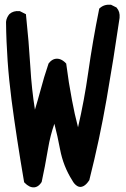

<svg xmlns="http://www.w3.org/2000/svg" viewBox="-20 -788 540 824"><path d="M289.6 -14.6Q251.5 -74.7 237.8 -147Q227.5 -202.6 213.4 -256.8Q195.8 -207.5 186 -148.9Q172.9 -71.3 159.2 -8.8L158.7 -6.8L157.7 -5.4Q153.3 1.5 148.4 5.9Q139.2 14.6 128.2 15.9Q117.2 17.1 106.4 12Q95.7 6.8 85.4 -3.9L83.5 -6.3L83 -9.3Q50.8 -196.8 29.3 -360.8Q23.9 -402.3 19.8 -443.6Q15.6 -484.9 12.7 -526.4Q9.8 -567.9 8.1 -609.6Q6.3 -651.4 5.9 -693.4V-693.8V-694.3Q6.8 -703.6 10.5 -711.9Q14.2 -720.2 20 -727.1L20.5 -727.5L21 -728Q37.6 -742.7 63.5 -740.2H65.4L66.9 -739.3L86.4 -729.5L91.3 -727.1L91.8 -721.7Q103.5 -612.3 110.4 -499Q115.7 -407.2 129.9 -317.4Q142.1 -357.4 152.8 -397Q168.5 -457 188 -514.2L188.5 -515.6L189.9 -517.1Q192.4 -520.5 195.3 -523.4Q205.6 -533.2 217 -535.4Q228.5 -537.6 240 -533Q251.5 -528.3 261.7 -517.6L264.2 -515.1L264.6 -511.7Q274.4 -434.1 289.1 -357.4Q299.8 -299.3 314.9 -241.7Q341.8 -357.9 358.4 -475.6Q377.9 -612.8 405.3 -748L406.2 -751.5L408.7 -753.4Q427.2 -770 455.1 -767.6H456.5L458.5 -766.6L478 -756.8L480 -755.9L481 -754.4Q495.6 -737.8 493.2 -711.9V-711.4Q467.8 -536.6 437.5 -362.8Q407.2 -188.5 363.8 -17.1V-15.6L362.8 -14.2Q351.1 3.9 338.9 10.3Q324.7 18.1 311.8 10.5Q298.8 2.9 289.6 -14.6Z"/></svg>

Font: NaikaiFont
Style: Bold
Weight: 700
Version: Version 1.89